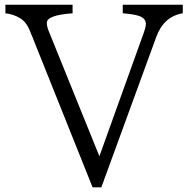

<svg xmlns="http://www.w3.org/2000/svg" viewBox="-20 -780 800 815"><path d="M2.9 -759.8H288.1V-723.6Q178.7 -715.8 178.7 -683.1Q178.7 -666 189 -642.6L401.9 -116.7L589.8 -639.6Q599.1 -665.5 599.1 -678.7Q599.1 -703.1 568.4 -712.9Q547.9 -719.7 501 -723.6V-759.8H755.9V-723.6Q674.8 -710.4 643.1 -622.6L410.2 15.1H373L107.9 -647Q92.3 -686.5 65.4 -702.6Q39.1 -719.2 2.9 -723.6Z"/></svg>

Font: BIZ UDPMincho
Style: Regular
Weight: 400
Designer: TypeBank Co., Ltd.
Foundry: Morisawa Inc.
Version: Version 1.06